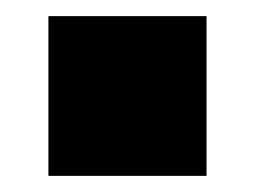

<svg xmlns="http://www.w3.org/2000/svg" viewBox="-20 -406 316 238"><path d="M40 -386H236V-188H40Z"/></svg>

Font: Sora-SIA ExtraBold
Style: Regular
Weight: 800
Designer: Jonathan Barnbrook, Julián Moncada
Foundry: Barnbrook Fonts
Version: Version 2.000